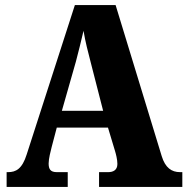

<svg xmlns="http://www.w3.org/2000/svg" viewBox="-20 -734 736 754"><path d="M6 0H246V-58H203C178 -58 171 -70 171 -92C171 -111 179 -141 183 -157L203 -233H404L432 -140C435 -130 441 -108 441 -90C441 -65 423 -58 405 -58H369V0H696V-58H687C654 -58 629 -75 615 -121L434 -714H274L85 -128C67 -70 42 -58 12 -58H6ZM223 -299 278 -492C288 -529 298 -571 308 -613C315 -570 326 -529 336 -490L385 -299Z"/></svg>

Font: Noto Serif Tamil Condensed Black
Style: Regular
Weight: 900
Width: 3
Designer: Indian Type Foundry, Tom Grace, and the Monotype Design Team
Foundry: Monotype Imaging Inc.
Version: Version 2.004